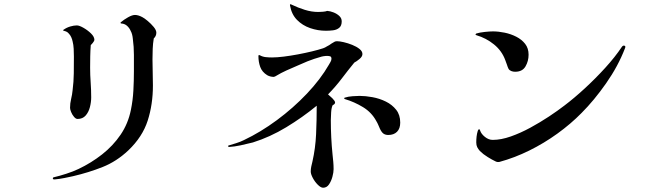

<svg xmlns="http://www.w3.org/2000/svg" viewBox="-20 -801 3040 899"><path d="M422 -614Q422 -610 415 -601Q413 -598 410 -595Q407 -592 405 -590Q403 -564 402.5 -537Q402 -510 402 -484Q402 -450 404.5 -415Q407 -380 407 -345Q407 -323 401 -299.5Q395 -276 381 -260Q367 -244 343 -244Q335 -244 326.5 -254Q318 -264 313 -276.5Q308 -289 308 -296Q308 -317 313 -337.5Q318 -358 320 -379Q325 -418 325.5 -457.5Q326 -497 326 -536Q326 -553 325 -572.5Q324 -592 320 -607Q318 -617 313.5 -627Q309 -637 302 -644Q298 -649 292.5 -652Q287 -655 278 -657Q273 -660 278 -662Q292 -672 309 -677Q326 -682 340 -682Q351 -682 370.5 -671Q390 -660 406 -644.5Q422 -629 422 -614ZM712 -648Q712 -632 700 -621Q696 -597 695 -572.5Q694 -548 694 -523Q694 -492 695 -462Q696 -432 696 -401Q696 -312 671.5 -236Q647 -160 581 -97Q526 -45 460.5 -19Q395 7 322 24Q304 28 281.5 32.5Q259 37 237 39Q228 40 227.5 35Q227 30 232 29Q258 23 290.5 12.5Q323 2 348 -10Q407 -38 458 -78Q509 -118 544.5 -170Q580 -222 593 -287Q602 -331 604.5 -377Q607 -423 607 -468Q607 -506 607 -544Q607 -582 602 -619Q601 -630 598.5 -639.5Q596 -649 592 -656Q586 -670 575 -680Q564 -690 548 -691Q545 -691 544.5 -693.5Q544 -696 546 -697Q560 -709 579.5 -720Q599 -731 612 -731Q627 -731 646 -721Q656 -716 671.5 -703Q687 -690 699.5 -675Q712 -660 712 -648Z M1677 -548Q1677 -536 1663 -524.5Q1649 -513 1639 -508Q1608 -470 1580 -433Q1552 -396 1516 -359Q1520 -355 1525.5 -350.5Q1531 -346 1536 -341Q1541 -336 1545 -330.5Q1549 -325 1549 -321Q1549 -317 1545.5 -313.5Q1542 -310 1538 -309Q1532 -298 1530.5 -275Q1529 -252 1529 -238Q1529 -198 1531 -157.5Q1533 -117 1537 -78Q1539 -60 1540.5 -43Q1542 -26 1542 -9Q1542 6 1536.5 26.5Q1531 47 1520.5 62.5Q1510 78 1493 78Q1482 78 1468 64Q1454 50 1444.5 32Q1435 14 1435 2Q1435 -10 1437.5 -21.5Q1440 -33 1443 -45Q1457 -107 1460 -172.5Q1463 -238 1463 -306Q1396 -251 1320 -205Q1244 -159 1164 -134Q1137 -127 1106.5 -120.5Q1076 -114 1053 -113Q1049 -113 1048 -116Q1047 -119 1051 -120Q1065 -124 1085.5 -130.5Q1106 -137 1122 -145Q1200 -182 1276.5 -238.5Q1353 -295 1417 -362.5Q1481 -430 1520 -498Q1523 -503 1527.5 -511Q1532 -519 1532 -526Q1532 -537 1523 -538Q1516 -540 1505 -539Q1494 -538 1486 -536Q1450 -526 1420 -514Q1407 -508 1377 -495.5Q1347 -483 1321 -471Q1293 -458 1279.5 -449.5Q1266 -441 1262 -441Q1254 -441 1246 -443Q1238 -445 1231 -449Q1207 -464 1198.5 -487.5Q1190 -511 1190 -538Q1190 -546 1197 -542Q1210 -535 1224.5 -533.5Q1239 -532 1254 -532Q1277 -532 1309 -536Q1341 -540 1375.5 -546.5Q1410 -553 1441 -560.5Q1472 -568 1493 -575Q1502 -578 1511 -584Q1516 -586 1522 -590Q1528 -594 1532 -597Q1542 -603 1546.5 -605.5Q1551 -608 1558 -608Q1570 -608 1589.5 -603.5Q1609 -599 1629 -591Q1649 -583 1663 -572Q1677 -561 1677 -548ZM1854 -227Q1854 -199 1839 -184Q1824 -169 1798 -169Q1785 -169 1776 -175Q1767 -181 1759 -198Q1755 -207 1751 -216.5Q1747 -226 1742 -234Q1720 -275 1679.5 -299.5Q1639 -324 1595 -337Q1592 -338 1591.5 -340.5Q1591 -343 1595 -344Q1610 -349 1631 -350.5Q1652 -352 1664 -352Q1691 -352 1724 -346Q1757 -340 1786.5 -325.5Q1816 -311 1835 -287Q1854 -263 1854 -227ZM1580 -701Q1580 -680 1568 -670.5Q1556 -661 1539 -659Q1522 -657 1506 -657Q1468 -657 1432 -669.5Q1396 -682 1370.5 -708Q1345 -734 1338 -775Q1336 -785 1346 -779Q1375 -765 1407 -755Q1439 -745 1470 -745Q1478 -745 1491.5 -746Q1505 -747 1512 -750Q1526 -749 1541.5 -743Q1557 -737 1568.5 -726.5Q1580 -716 1580 -701Z M2906 -574Q2874 -491 2818 -411Q2762 -331 2703 -272Q2653 -221 2590 -175.5Q2527 -130 2458 -96Q2389 -62 2319 -43Q2309 -41 2301 -45Q2284 -53 2263 -66Q2242 -79 2227 -94Q2219 -103 2214.5 -112Q2210 -121 2210 -134Q2210 -148 2211.5 -161.5Q2213 -175 2217 -188Q2219 -195 2223 -195.5Q2227 -196 2228 -190Q2233 -174 2250.5 -160Q2268 -146 2287 -146Q2326 -146 2371.5 -162Q2417 -178 2463 -203Q2509 -228 2550.5 -255.5Q2592 -283 2623 -307Q2668 -341 2718 -387Q2768 -433 2814 -483.5Q2860 -534 2892 -582Q2897 -589 2904 -587Q2911 -585 2906 -574ZM2455 -545Q2455 -515 2440.5 -490Q2426 -465 2392 -465Q2382 -465 2373.5 -468.5Q2365 -472 2361 -479Q2357 -487 2353.5 -498.5Q2350 -510 2346 -519Q2330 -563 2293 -593Q2256 -623 2211 -636Q2205 -638 2207 -641Q2209 -644 2210 -644Q2226 -649 2249.5 -651.5Q2273 -654 2288 -654Q2314 -654 2343 -648Q2372 -642 2397.5 -629Q2423 -616 2439 -595.5Q2455 -575 2455 -545Z"/></svg>

Font: Kaisei Tokumin
Style: Regular
Weight: 400
Designer: Font-Kai, 金井和夫
Foundry: KAZUO KANAI
Version: Version 5.003